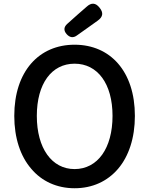

<svg xmlns="http://www.w3.org/2000/svg" viewBox="-20 -988 794 1022"><path d="M146 -90C202 -23 283 14 377 14C472 14 552 -23 609 -90C665 -156 698 -253 698 -371C698 -608 567 -750 377 -750C188 -750 56 -609 56 -371C56 -253 89 -156 146 -90ZM231 -165C196 -214 176 -285 176 -371C176 -543 255 -649 377 -649C499 -649 579 -543 579 -371C579 -285 559 -214 524 -165C489 -116 438 -88 377 -88C316 -88 266 -116 231 -165ZM451 -843 500 -878C528 -898 532 -920 510 -947C489 -974 466 -975 441 -952L394 -911L338 -861C319 -844 318 -825 335 -806C351 -788 370 -785 389 -799Z"/></svg>

Font: GenSenRounded2 TW M
Style: Regular
Weight: 500
Version: Version 2.100;PS 2.1;hotconv 16.6.51;makeotf.lib2.5.65220 DE